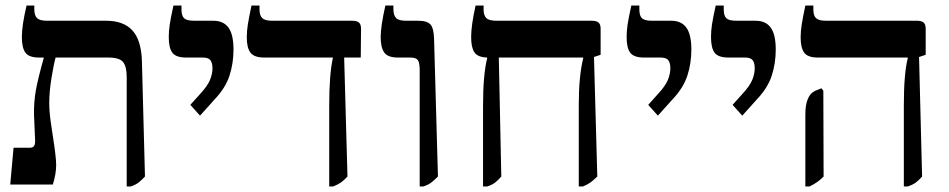

<svg xmlns="http://www.w3.org/2000/svg" viewBox="-20 -667 3430 694"><path d="M504 -29Q491 -15 480.5 -7Q470 1 453 7H438V-389Q438 -426 425 -442.5Q412 -459 372 -459H181Q174 -434 166 -384.5Q158 -335 158 -295Q158 -263 164 -222.5Q170 -182 171 -175Q183 -99 183 -71Q183 -38 171 0H17L29 -133H88Q98 -133 102.5 -138.5Q107 -144 107 -158L103 -251Q102 -298 109.5 -340Q117 -382 138 -457V-459H121Q85 -459 72 -476.5Q59 -494 59 -533Q59 -575 76 -647H104V-634Q104 -611 114 -601.5Q124 -592 150 -592H364Q427 -592 459 -556.5Q491 -521 493 -445Z M668 -288 703 -327Q730 -356 739 -378Q748 -400 748 -420Q748 -440 740.5 -449.5Q733 -459 713 -459H653Q616 -459 603 -476.5Q590 -494 590 -533Q590 -555 593.5 -578.5Q597 -602 607 -647H636V-633Q636 -610 645.5 -601Q655 -592 682 -592H751Q788 -592 806 -567Q824 -542 824 -488Q824 -438 809.5 -393.5Q795 -349 756 -308L703 -249Z M1170 -288Q1170 -396 1183 -457V-459H935Q899 -459 885.5 -476.5Q872 -494 872 -532Q872 -555 876 -579.5Q880 -604 889 -647H918V-633Q918 -611 928 -601.5Q938 -592 964 -592H1253Q1270 -592 1277.5 -585.5Q1285 -579 1285 -563L1284 -459H1224L1236 -29Q1223 -15 1212.5 -7.5Q1202 0 1184 7H1170Z M1497 -414Q1497 -440 1490.5 -449.5Q1484 -459 1463 -459H1418Q1382 -459 1369 -477Q1356 -495 1356 -533Q1356 -572 1373 -647H1402V-634Q1402 -612 1411.5 -602Q1421 -592 1448 -592H1491Q1524 -592 1536 -578.5Q1548 -565 1549 -526L1563 -29Q1548 -14 1538 -6.5Q1528 1 1511 7H1497Z M2151 -469 2127 -461 2139 -29Q2126 -16 2115 -8Q2104 0 2087 7H2072V-286Q2072 -392 2088 -456V-459H1783L1792 -29Q1780 -15 1769.5 -7Q1759 1 1741 7H1726V-286Q1726 -397 1741 -457V-459Q1707 -460 1695 -477.5Q1683 -495 1683 -533Q1683 -575 1699 -647H1728V-633Q1728 -611 1738 -601.5Q1748 -592 1775 -592H2119Q2136 -592 2143.5 -585.5Q2151 -579 2151 -563Z M2323 -288 2358 -327Q2385 -356 2394 -378Q2403 -400 2403 -420Q2403 -440 2395.5 -449.5Q2388 -459 2368 -459H2308Q2271 -459 2258 -476.5Q2245 -494 2245 -533Q2245 -555 2248.5 -578.5Q2252 -602 2262 -647H2291V-633Q2291 -610 2300.5 -601Q2310 -592 2337 -592H2406Q2443 -592 2461 -567Q2479 -542 2479 -488Q2479 -438 2464.5 -393.5Q2450 -349 2411 -308L2358 -249Z M2628 -288 2663 -327Q2690 -356 2699 -378Q2708 -400 2708 -420Q2708 -440 2700.5 -449.5Q2693 -459 2673 -459H2613Q2576 -459 2563 -476.5Q2550 -494 2550 -533Q2550 -555 2553.5 -578.5Q2557 -602 2567 -647H2596V-633Q2596 -610 2605.5 -601Q2615 -592 2642 -592H2711Q2748 -592 2766 -567Q2784 -542 2784 -488Q2784 -438 2769.5 -393.5Q2755 -349 2716 -308L2663 -249Z M3247 -286Q3247 -400 3261 -456V-459H2936Q2900 -459 2887 -476.5Q2874 -494 2874 -532Q2874 -555 2878 -579.5Q2882 -604 2891 -647H2920V-632Q2920 -610 2930 -601Q2940 -592 2966 -592H3294Q3311 -592 3318.5 -585.5Q3326 -579 3326 -563V-469L3302 -461L3313 -29Q3301 -15 3290 -7Q3279 1 3261 7H3247ZM2891 -253Q2891 -323 2927 -339L2949 -348L2956 -339L2957 -29Q2936 -7 2906 7H2891Z"/></svg>

Font: Noto Serif Hebrew SemiBold
Style: Regular
Weight: 600
Designer: Monotype Design Team
Foundry: Monotype Imaging Inc.
Version: Version 1.000